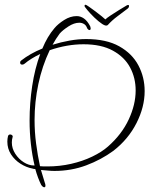

<svg xmlns="http://www.w3.org/2000/svg" viewBox="-20 -709 649 811"><path d="M154 72Q140 44 129 5Q126 5 123 4.5Q120 4 117 3Q91 -2 66.5 -17.5Q42 -33 26.5 -57Q11 -81 11 -111Q11 -123 14 -135Q17 -141 23 -141Q28 -141 31.5 -137.5Q35 -134 33 -129Q30 -119 30 -107Q30 -82 44.5 -59.5Q59 -37 80.5 -23.5Q102 -10 123 -10H126Q116 -52 110.5 -100.5Q105 -149 105 -200Q105 -273 116 -346Q127 -419 150 -481Q110 -462 84 -440Q79 -436 74 -436Q65 -436 65 -445Q65 -450 69 -453Q88 -468 111 -481Q134 -494 159 -504Q180 -555 210 -590Q225 -608 251 -624.5Q277 -641 304 -641Q320 -641 334.5 -631Q349 -621 361 -598Q363 -592 363 -590Q363 -582 358 -582Q353 -582 348 -590Q344 -602 335 -607.5Q326 -613 315 -613Q293 -613 268.5 -597Q244 -581 232 -567Q224 -556 216.5 -544.5Q209 -533 202 -520Q237 -531 273.5 -537.5Q310 -544 344 -544Q429 -544 483.5 -513.5Q538 -483 564.5 -433Q591 -383 591 -324Q591 -257 556.5 -189Q522 -121 459 -72Q407 -34 344 -10.5Q281 13 210 13Q197 13 182.5 11.5Q168 10 153 9Q157 22 161 35.5Q165 49 169 62Q172 69 172 75Q172 82 167 82Q161 82 154 72ZM181 -6Q232 -6 280.5 -17Q329 -28 369.5 -47.5Q410 -67 436 -90Q494 -141 523.5 -204Q553 -267 553 -327Q553 -380 529.5 -424Q506 -468 457 -495Q408 -522 333 -522Q263 -522 190 -497Q158 -430 142 -354Q126 -278 126 -202Q126 -152 132.5 -102.5Q139 -53 149 -7Q157 -6 165 -6Q173 -6 181 -6ZM435 -603Q428 -597 412 -607.5Q396 -618 378.5 -635Q361 -652 349 -666.5Q337 -681 337 -683Q337 -689 341 -689Q344 -689 356 -680.5Q368 -672 383 -661Q398 -650 410 -640Q422 -630 425 -627Q431 -633 447.5 -644Q464 -655 483.5 -667Q503 -679 515 -686Q518 -688 522 -688Q525 -688 525 -684Q525 -676 517 -671Q500 -658 476.5 -640.5Q453 -623 435 -603Z"/></svg>

Font: Fuggles
Style: Regular
Weight: 400
Designer: Rob Leuschke
Foundry: Robert E. Leuschke
Version: Version 1.100; ttfautohint (v1.8.3)